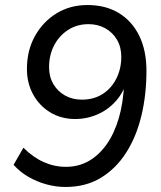

<svg xmlns="http://www.w3.org/2000/svg" viewBox="-20 -734 640 763"><path d="M240 9Q202 9 164 -1.5Q126 -12 92.5 -31.5Q59 -51 34 -79L73 -147Q111 -109 153.5 -90Q196 -71 242 -71Q292 -71 332.5 -94Q373 -117 403.5 -160Q434 -203 452 -264Q470 -325 473 -401L476 -431L486 -430Q478 -378 446.5 -339.5Q415 -301 371 -281Q327 -261 279 -261Q223 -261 179.5 -287.5Q136 -314 111.5 -359Q87 -404 87 -460Q87 -533 118.5 -590Q150 -647 204 -680.5Q258 -714 328 -714Q400 -714 452.5 -682Q505 -650 533.5 -591.5Q562 -533 562 -452Q562 -358 542 -274.5Q522 -191 481.5 -127.5Q441 -64 381 -27.5Q321 9 240 9ZM305 -338Q353 -338 388 -360.5Q423 -383 442.5 -422Q462 -461 462 -508Q462 -547 445 -576Q428 -605 398.5 -621.5Q369 -638 332 -638Q286 -638 250.5 -615Q215 -592 195 -553.5Q175 -515 175 -467Q175 -429 192 -400Q209 -371 238.5 -354.5Q268 -338 305 -338Z"/></svg>

Font: Nunito Sans 12pt Medium
Style: Italic
Weight: 500
Italic angle: -9°
Designer: Vernon Adams
Foundry: Vernon Adams
Version: Version 3.101;gftools[0.9.27]